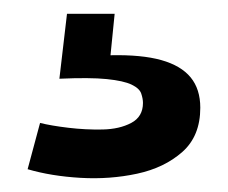

<svg xmlns="http://www.w3.org/2000/svg" viewBox="-20 -26 330 278"><path d="M20 219 38 152Q54 156 79 159Q104 162 128.5 161.5Q153 161 170 152Q187 143 187 123Q187 117 184.5 109.5Q182 102 170.5 96.5Q159 91 134.5 88.5Q110 86 66 88L77 -6H146L140 54Q185 53 213.5 61Q242 69 256 86Q270 103 270 130Q270 171 244 194Q218 217 178.5 225.5Q139 234 96.5 231.5Q54 229 20 219Z"/></svg>

Font: Bricolage Grotesque 48pt Condensed ExtraBold SemiBold
Style: Regular
Weight: 600
Version: Version 1.000;gftools[0.9.30]